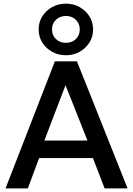

<svg xmlns="http://www.w3.org/2000/svg" viewBox="-20 -1038 734 1058"><path d="M10.5 0 282.5 -700H404L683 0H556.5L492 -167H195.5L133.5 0ZM224.5 -263.5H462L341 -568.5ZM343 -733.5Q302 -733.5 267.8 -752.2Q233.5 -771 213.2 -803.2Q193 -835.5 193 -876Q193 -916 213.2 -948.2Q233.5 -980.5 267.8 -999.2Q302 -1018 343 -1018Q384.5 -1018 418.2 -999.2Q452 -980.5 472.5 -948.2Q493 -916 493 -876Q493 -835.5 472.5 -803.2Q452 -771 418.2 -752.2Q384.5 -733.5 343 -733.5ZM343 -802Q376.5 -802 398 -822.8Q419.5 -843.5 419.5 -876Q419.5 -908 398 -929Q376.5 -950 343 -950Q310 -950 288.2 -929Q266.5 -908 266.5 -876Q266.5 -843.5 288.2 -822.8Q310 -802 343 -802Z"/></svg>

Font: Geologica Thin Roman
Style: Regular
Weight: 400
Version: Version 1.010;gftools[0.9.28]